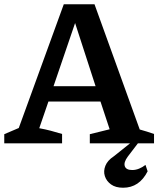

<svg xmlns="http://www.w3.org/2000/svg" viewBox="-24 -672 742 900"><path d="M631 -65Q648 -60 665 -55Q682 -50 698 -44V0H397V-43L490 -66L447 -196H203L160 -71Q188 -66 214.5 -59Q241 -52 267 -44V0H-4V-43L64 -72L275 -652H419ZM227 -268H424L328 -564ZM553 208Q518 208 496.5 192.5Q475 177 467.5 153.5Q460 130 470 105Q480 80 509 61L608 -18H636L575 62Q555 89 561 107Q567 125 596 125Q612 125 628 118.5Q644 112 658 101L668 131Q629 208 553 208Z"/></svg>

Font: Piazzolla SemiBold
Style: Regular
Weight: 600
Designer: Juan Pablo del Peral
Foundry: Huerta Tipografica
Version: Version 1.330